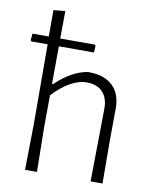

<svg xmlns="http://www.w3.org/2000/svg" viewBox="-80 -764 666 825"><g transform="rotate(10 252.5 -351.0)"><path d="M424 -325 423 -197 424 0H372L376 -315Q377 -363 352.5 -389.5Q328 -416 283 -416Q247 -416 209.5 -394.5Q172 -373 136 -334L135 -198L138 0H86L89 -195L88 -548H18L13 -553L16 -582H87V-697L138 -702L137 -582H288L292 -577L290 -548H137L136 -384H141Q175 -417 211.5 -437Q248 -457 282 -461Q351 -461 388 -425.5Q425 -390 424 -325Z"/></g></svg>

Font: t
Style: Regular
Weight: 300
Designer: Juan Pablo del Peral
Foundry: Huerta Tipografica
Version: Version 2.004; ttfautohint (v1.8.1)